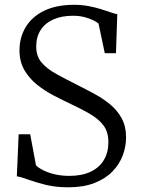

<svg xmlns="http://www.w3.org/2000/svg" viewBox="-20 -771 587 798"><path d="M263.5 7.5Q211.5 7.5 168.5 -3.2Q125.5 -14 95.2 -25.2Q65 -36.5 50 -38L57.5 -213H105.5L129.5 -84Q140 -73 160.8 -62.8Q181.5 -52.5 209.2 -46.2Q237 -40 268 -40Q321 -40 357.2 -57.5Q393.5 -75 412 -106.5Q430.5 -138 430.5 -180Q430.5 -221.5 411.2 -248.2Q392 -275 355 -296.8Q318 -318.5 264.5 -343.5Q236 -357 201 -375.2Q166 -393.5 134 -419Q102 -444.5 81.5 -479.5Q61 -514.5 61 -561.5Q61 -616.5 87.5 -659.5Q114 -702.5 164.5 -726.8Q215 -751 288 -751Q319.5 -751 347.5 -745.8Q375.5 -740.5 399 -733.2Q422.5 -726 440 -719.8Q457.5 -713.5 467.5 -712L462 -550H415.5L389.5 -673Q383 -679 368 -686.5Q353 -694 331.5 -699.8Q310 -705.5 283.5 -705.5Q236 -705.5 201.8 -690.2Q167.5 -675 149 -646.2Q130.5 -617.5 130.5 -577.5Q130.5 -537.5 153 -511Q175.5 -484.5 215 -463Q254.5 -441.5 305 -416Q339 -399 374 -380Q409 -361 438.2 -336.8Q467.5 -312.5 485.8 -279.2Q504 -246 504 -200Q504 -162 490.2 -125.2Q476.5 -88.5 447.5 -58.5Q418.5 -28.5 372.8 -10.5Q327 7.5 263.5 7.5Z"/></svg>

Font: Merriweather 24pt SemiCondensed Light
Style: Regular
Weight: 300
Width: 4
Designer: Eben Sorkin
Foundry: Eben Sorkin
Version: Version 2.100